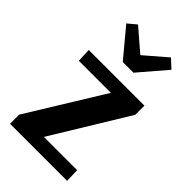

<svg xmlns="http://www.w3.org/2000/svg" viewBox="-228 -818 890 890"><g transform="rotate(45 217.0 -372.5)"><path d="M193 -572 78 -710 120 -745 228 -652 336 -745 378 -706 263 -572ZM26 0V-60L255 -432H45L42 -500H407V-440L180 -68H398L400 0Z"/></g></svg>

Font: Arsenal
Style: Bold
Weight: 700
Designer: Andrij Shevchenko
Foundry: Stairsfor
Version: Version 2.001;PS 002.001;hotconv 1.0.88;makeotf.lib2.5.64775